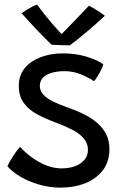

<svg xmlns="http://www.w3.org/2000/svg" viewBox="-20 -798 536 858"><path d="M249.5 40.5Q203 40.5 157 27.5Q111 14.5 73.2 -7.2Q35.5 -29 13 -55.5Q16.5 -62.5 23 -74.5Q29.5 -86.5 38 -99.8Q46.5 -113 55 -124.2Q63.5 -135.5 70 -141.5Q91.5 -117.5 121.5 -95.2Q151.5 -73 186 -59.2Q220.5 -45.5 255 -45.5Q288 -45.5 314.8 -55.2Q341.5 -65 357.2 -83.5Q373 -102 373 -128Q373 -158 354 -179.8Q335 -201.5 303 -218.2Q271 -235 232.5 -249Q186 -266 147.8 -286.2Q109.5 -306.5 86.8 -337Q64 -367.5 64 -414.5Q64 -462.5 91.2 -494.5Q118.5 -526.5 163.2 -543Q208 -559.5 260 -559.5Q318 -559.5 366.8 -544.8Q415.5 -530 441.5 -510.5Q439.5 -502 433 -488.2Q426.5 -474.5 418 -460.5Q409.5 -446.5 400.5 -435Q376.5 -451 342 -465.5Q307.5 -480 267 -480Q240 -480 215 -473.8Q190 -467.5 174 -453Q158 -438.5 158 -413.5Q158 -392 173.8 -375Q189.5 -358 216.5 -344.8Q243.5 -331.5 277.5 -319.5Q318.5 -305.5 353.5 -288.2Q388.5 -271 414.2 -248.8Q440 -226.5 454.5 -197.8Q469 -169 469 -133Q469 -75.5 439.5 -37Q410 1.5 360.5 21Q311 40.5 249.5 40.5ZM377.5 -772.5Q386 -768.5 396.8 -762Q407.5 -755.5 418.2 -748.8Q429 -742 437.2 -736Q445.5 -730 448.5 -727.5Q412.5 -694 380.8 -666.8Q349 -639.5 326 -621.2Q303 -603 292 -595.5Q280 -595.5 264.5 -596Q249 -596.5 234.5 -597Q220 -597.5 210.5 -598Q178 -629.5 145.2 -664Q112.5 -698.5 76.5 -739Q84.5 -744.5 96.2 -752Q108 -759.5 120.8 -766.5Q133.5 -773.5 145.5 -777.5Q159.5 -758 176.8 -736.2Q194 -714.5 211 -694.8Q228 -675 241 -660.8Q254 -646.5 259 -642.5H252.5Q263 -653 284.8 -675.8Q306.5 -698.5 331.8 -724.5Q357 -750.5 377.5 -772.5Z"/></svg>

Font: Grandstander Thin
Style: Regular
Weight: 400
Version: Version 1.200